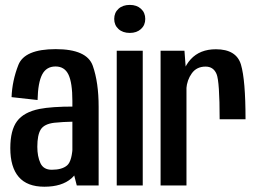

<svg xmlns="http://www.w3.org/2000/svg" viewBox="-20 -738 1030 764"><path d="M268 -68.5V-336.5Q268 -408.5 252.5 -441Q237 -473.5 201 -473.5Q164.5 -473.5 147.8 -441.5Q131 -409.5 129.5 -340L26 -351.5Q28.5 -417 53.2 -479.8Q78 -542.5 201.5 -542.5Q326 -542.5 349.2 -476.2Q372.5 -410 372.5 -313V0H285.5ZM304.5 -131Q302.5 -61.5 264.2 -28.2Q226 5 156.5 5Q88 5 54.5 -34Q21 -73 21 -148.5Q21 -220 48 -256Q75 -292 137 -304.5Q185.5 -314 274 -314V-254Q228 -253 195.5 -249.5Q155.5 -244.5 142 -222.5Q128.5 -200.5 128.5 -154Q128.5 -115.5 140.8 -89Q153 -62.5 186 -62.5Q227 -62.5 247.2 -80Q267.5 -97.5 269.5 -164Z M496.5 -607Q468.5 -607 451.5 -622.5Q434.5 -638 434.5 -662.5Q434.5 -687.5 451.5 -703Q468.5 -718.5 496.5 -718.5Q524 -718.5 541 -703Q558 -687.5 558 -662.5Q558 -638 541 -622.5Q524 -607 496.5 -607ZM444.5 -536H548V0H444.5Z M854 -263.5Q854 -413.5 841.8 -443.2Q829.5 -473 798 -473Q762.5 -473 743.2 -446.2Q724 -419.5 721.5 -384.5L700.5 -398Q702.5 -462.5 739 -502.2Q775.5 -542 839 -542Q920.5 -542 938.8 -481Q957 -420 957 -263.5H854ZM619 -536H714L722 -429.5V0H619Z"/></svg>

Font: Anybody Narrow Medium
Style: Regular
Weight: 500
Width: 3
Designer: Tyler Finck
Foundry: Etcetera Type Company
Version: Version 1.000; ttfautohint (v1.8)